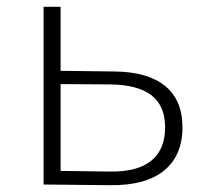

<svg xmlns="http://www.w3.org/2000/svg" viewBox="-20 -542 593 564"><path d="M317 -332Q414 -331 465 -289.5Q516 -248 516 -168Q516 -85 462 -41Q408 3 305 2L108 0V-522H158V-334ZM304 -38Q384 -37 424.5 -70Q465 -103 465 -168Q465 -231 425 -262Q385 -293 304 -294L158 -295V-40Z"/></svg>

Font: MOST Montserrat Light
Style: Regular
Weight: 300
Designer: Julieta Ulanovsky
Foundry: Julieta Ulanovsky
Version: Version 8.000;March 11, 2024;FontCreator 15.0.0.2926 64-bit